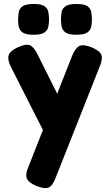

<svg xmlns="http://www.w3.org/2000/svg" viewBox="-20 -725 550 967"><path d="M162 211Q122 194 114.5 172Q107 150 124 113L344 -446Q361 -485 381 -494Q401 -503 443 -486Q483 -469 490.5 -448.5Q498 -428 483 -392L260 171Q245 211 224.5 219.5Q204 228 162 211ZM223 -17 34 -390Q17 -425 23.5 -446.5Q30 -468 68 -486Q109 -505 129.5 -497.5Q150 -490 168 -453L305 -179ZM365 -550Q326 -550 310 -561.5Q294 -573 290.5 -591Q287 -609 287 -629Q287 -648 290.5 -665.5Q294 -683 310.5 -694Q327 -705 365 -705Q404 -705 420 -694Q436 -683 439.5 -664.5Q443 -646 443 -627Q443 -609 439.5 -591Q436 -573 420 -561.5Q404 -550 365 -550ZM149 -550Q110 -550 94 -561.5Q78 -573 74.5 -591Q71 -609 71 -629Q72 -648 75 -665.5Q78 -683 94.5 -694Q111 -705 150 -705Q188 -705 204 -694Q220 -683 223.5 -664.5Q227 -646 227 -627Q227 -609 223.5 -591Q220 -573 204 -561.5Q188 -550 149 -550Z"/></svg>

Font: Fredoka SemiCondensed SemiBold
Style: Regular
Weight: 600
Width: 4
Designer: Ben Nathan
Foundry: Milena B. Brandão, Ben Nathan
Version: Version 2.001